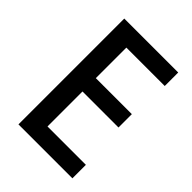

<svg xmlns="http://www.w3.org/2000/svg" viewBox="-207 -815 916 916"><g transform="rotate(45 250.5 -357.0)"><path d="M449 0H85V-714H449V-623H190V-417H433V-327H190V-91H449Z"/></g></svg>

Font: Noto Sans Georgian SemiCondensed Medium
Style: Regular
Weight: 500
Width: 4
Designer: Monotype Design Team, Akaki Razmadze
Foundry: Google LLC
Version: Version 2.005; ttfautohint (v1.8.4.7-5d5b)